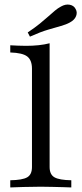

<svg xmlns="http://www.w3.org/2000/svg" viewBox="-20 -822 358 842"><path d="M25 0V-31.5Q78.2 -32.3 99.2 -44.4Q120.2 -56.5 120.2 -89.5V-521Q120.2 -558.1 99.6 -574.2Q79 -590.3 25 -591.9V-623.4Q40.3 -622.6 58.5 -621.8Q76.6 -621 94.4 -621Q123.4 -621 149.6 -623.8Q175.8 -626.6 197.6 -632.3V-89.5Q197.6 -56.5 219 -44.4Q240.3 -32.3 292.7 -31.5V0Q279.8 -0.8 258.1 -1.2Q236.3 -1.6 210.1 -2.4Q183.9 -3.2 158.9 -3.2Q121 -3.2 82.7 -2Q44.4 -0.8 25 0ZM111.3 -661.3 101.6 -679.8Q133.1 -700.8 154.8 -718.5Q176.6 -736.3 192.3 -750.4Q208.1 -764.5 221 -775.4Q233.9 -786.3 247.6 -793.5Q267.7 -804.8 285.9 -801.2Q304 -797.6 311.3 -783.1Q320.2 -768.5 313.7 -751.6Q307.3 -734.7 286.3 -723.4Q270.2 -714.5 247.2 -708.1Q224.2 -701.6 191.1 -691.9Q158.1 -682.3 111.3 -661.3Z"/></svg>

Font: Playfair 12pt
Style: Regular
Weight: 400
Designer: Claus Eggers Sørensen
Foundry: Claus Eggers Sørensen
Version: Version 2.000;gftools[0.9.28]